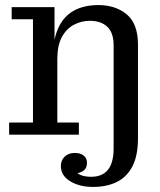

<svg xmlns="http://www.w3.org/2000/svg" viewBox="-20 -531 631 757"><path d="M428 -352Q428 -402 403 -425.5Q378 -449 334 -449Q301 -449 271.5 -433.5Q242 -418 224 -385Q206 -352 206 -298H188Q188 -370 208.5 -417.5Q229 -465 269.5 -488Q310 -511 368 -511Q436 -511 480 -474Q524 -437 524 -355V14L428 53ZM16 0V-48H110V-455H26V-503H195V-347L206 -349V-48H291V0ZM275 72Q296 72 309.5 82Q323 92 323 111Q323 133 307 143.5Q291 154 265 154L272 134Q278 150 295.5 158Q313 166 340 166L347 206Q293 206 256.5 183.5Q220 161 220 124Q220 101 235 86.5Q250 72 275 72ZM340 166Q383 166 405.5 138.5Q428 111 428 53L524 14Q524 83 502 125Q480 167 440.5 186.5Q401 206 347 206Z"/></svg>

Font: Montagu Slab
Style: Bold
Weight: 700
Designer: Florian Karsten
Foundry: Florian Karsten
Version: Version 1.000